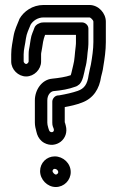

<svg xmlns="http://www.w3.org/2000/svg" viewBox="-20 -721 470 771"><path d="M191 -34C191 -39 195 -43 200 -43C207 -43 214 -36 214 -30C214 -25 209 -20 204 -20C200 -20 191 -28 191 -34ZM141 -34C141 0 170 30 204 30C237 30 264 3 264 -30C264 -66 233 -93 200 -93C167 -93 141 -67 141 -34ZM95 -474C95 -470 89 -464 85 -464C81 -464 75 -470 75 -474V-503C75 -522 81 -542 84 -566C87 -587 95 -602 103 -622C112 -637 131 -651 155 -651H339C344 -651 355 -640 355 -634V-552C355 -524 350 -490 345 -462C343 -451 339 -438 336 -420C331 -382 318 -365 292 -356C272 -349 246 -343 217 -338H215C200 -338 190 -324 190 -313V-229C190 -215 193 -212 196 -203C200 -188 181 -186 177 -198L174 -207C171 -216 170 -224 170 -229V-318C170 -340 183 -353 194 -355C227 -358 256 -363 283 -373C290 -375 294 -379 294 -379C313 -389 318 -431 322 -447C331 -478 330 -503 334 -529C335 -540 335 -547 335 -552V-606C335 -621 321 -631 310 -631H155C143 -631 137 -627 137 -627C128 -624 120 -616 118 -609C114 -596 106 -583 103 -562L99 -536C97 -525 95 -518 95 -503ZM145 -474V-503C145 -510 147 -513 149 -528L153 -553C155 -563 157 -570 161 -581H285V-552C285 -547 285 -544 284 -535C280 -506 280 -480 274 -459C270 -445 268 -430 264 -419C244 -412 218 -408 189 -405C147 -401 120 -359 120 -318V-229C120 -216 123 -204 126 -193L129 -182C134 -168 143 -155 158 -147C204 -122 259 -162 244 -217L241 -228C240 -230 240 -229 240 -230V-291C262 -295 286 -300 309 -309C355 -326 379 -364 386 -413C388 -422 393 -437 395 -455C400 -484 405 -519 405 -552V-634C405 -668 376 -701 339 -701H155C110 -701 75 -675 58 -645C58 -644 57 -643 57 -642C50 -623 39 -604 34 -574C31 -554 25 -530 25 -503V-474C25 -442 53 -414 85 -414C117 -414 145 -442 145 -474Z"/></svg>

Font: Electronic
Style: Outline
Weight: 700
Version: Version 1.011